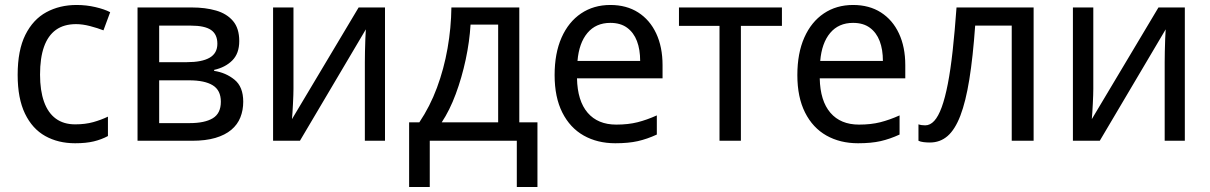

<svg xmlns="http://www.w3.org/2000/svg" viewBox="-20 -566 4864 772"><path d="M282 10Q214 10 162 -19Q110 -48 80.5 -109Q51 -170 51 -265Q51 -364 82 -426Q113 -488 166.5 -517Q220 -546 288 -546Q327 -546 363.5 -537.5Q400 -529 423 -517L396 -444Q373 -453 342.5 -461Q312 -469 286 -469Q237 -469 205 -446Q173 -423 157 -378Q141 -333 141 -266Q141 -202 157 -157Q173 -112 204.5 -89Q236 -66 282 -66Q323 -66 355 -75Q387 -84 414 -97V-19Q388 -5 357 2.5Q326 10 282 10Z M942 -401Q942 -351 914 -323Q886 -295 841 -285V-281Q888 -274 923 -245.5Q958 -217 958 -157Q958 -123 946.5 -94Q935 -65 910 -44Q885 -23 846 -11.5Q807 0 752 0H533V-536H751Q806 -536 849 -523.5Q892 -511 917 -481.5Q942 -452 942 -401ZM868 -157Q868 -203 835.5 -223Q803 -243 741 -243H620V-71H743Q803 -71 835.5 -90.5Q868 -110 868 -157ZM854 -390Q854 -428 828.5 -445.5Q803 -463 747 -463H620V-316H731Q792 -316 823 -334Q854 -352 854 -390Z M1160 -209Q1160 -200 1159.5 -183.5Q1159 -167 1158 -148.5Q1157 -130 1156 -113.5Q1155 -97 1154 -87L1422 -536H1528V0H1447V-316Q1447 -332 1447.5 -358Q1448 -384 1449 -409.5Q1450 -435 1451 -448L1186 0H1078V-536H1160Z M2068 -536V-74H2141V186H2058V0H1708V186H1625V-74H1666Q1709 -138 1737 -213.5Q1765 -289 1779.5 -371.5Q1794 -454 1795 -536ZM1872 -467Q1868 -399 1852.5 -326.5Q1837 -254 1812.5 -188Q1788 -122 1756 -74H1983V-467Z M2434 -546Q2499 -546 2546 -516Q2593 -486 2618.5 -431.5Q2644 -377 2644 -304V-251H2300Q2302 -160 2343 -112.5Q2384 -65 2458 -65Q2506 -65 2543.5 -74.5Q2581 -84 2621 -102V-25Q2582 -7 2544.5 1.5Q2507 10 2454 10Q2382 10 2327 -21Q2272 -52 2241 -113.5Q2210 -175 2210 -264Q2210 -352 2238 -415Q2266 -478 2316.5 -512Q2367 -546 2434 -546ZM2434 -474Q2376 -474 2342 -433.5Q2308 -393 2302 -321H2554Q2554 -367 2541 -401Q2528 -435 2501.5 -454.5Q2475 -474 2434 -474Z M3124 -462H2959V0H2873V-462H2710V-536H3124Z M3410 -546Q3475 -546 3522 -516Q3569 -486 3594.5 -431.5Q3620 -377 3620 -304V-251H3276Q3278 -160 3319 -112.5Q3360 -65 3434 -65Q3482 -65 3519.5 -74.5Q3557 -84 3597 -102V-25Q3558 -7 3520.5 1.5Q3483 10 3430 10Q3358 10 3303 -21Q3248 -52 3217 -113.5Q3186 -175 3186 -264Q3186 -352 3214 -415Q3242 -478 3292.5 -512Q3343 -546 3410 -546ZM3410 -474Q3352 -474 3318 -433.5Q3284 -393 3278 -321H3530Q3530 -367 3517 -401Q3504 -435 3477.5 -454.5Q3451 -474 3410 -474Z M4136 0H4048V-463H3901Q3892 -336 3877.5 -246.5Q3863 -157 3841.5 -101Q3820 -45 3790 -19Q3760 7 3719 7Q3706 7 3693.5 5.5Q3681 4 3673 0V-66Q3679 -64 3686 -63Q3693 -62 3700 -62Q3720 -62 3736.5 -80Q3753 -98 3766.5 -135Q3780 -172 3791 -228.5Q3802 -285 3810.5 -362Q3819 -439 3826 -536H4136Z M4376 -209Q4376 -200 4375.5 -183.5Q4375 -167 4374 -148.5Q4373 -130 4372 -113.5Q4371 -97 4370 -87L4638 -536H4744V0H4663V-316Q4663 -332 4663.5 -358Q4664 -384 4665 -409.5Q4666 -435 4667 -448L4402 0H4294V-536H4376Z"/></svg>

Font: Noto Sans Display
Style: Regular
Weight: 400
Designer: Monotype Design Team
Foundry: Monotype Imaging Inc.
Version: Version 2.003